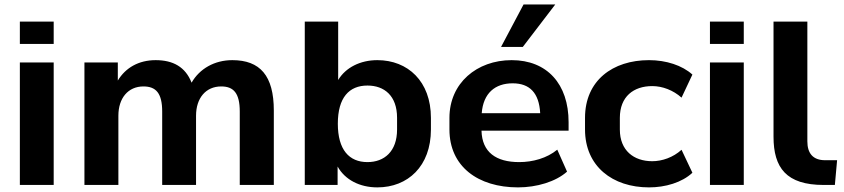

<svg xmlns="http://www.w3.org/2000/svg" viewBox="-20 -814 3714 845"><path d="M216.3 -620.6V-718.8H67.4V-620.6ZM216.3 0V-539.1H67.4V0Z M501 0V-304.7C501 -382.3 543.9 -433.6 611.3 -433.6C666.5 -433.6 693.8 -403.8 693.8 -323.2V0H842.8V-304.7C842.8 -382.3 885.7 -433.6 953.6 -433.6C1008.3 -433.6 1035.2 -403.8 1035.2 -323.2V0H1185.1V-327.6C1185.1 -481 1124.5 -549.3 1002.4 -549.3C924.3 -549.3 858.4 -511.7 823.2 -450.2C795.9 -519.5 741.7 -549.3 665 -549.3C590.8 -549.3 532.7 -516.1 498.5 -459.5V-539.1H351.6V0Z M1640.6 10.7C1774.9 10.7 1876.5 -82.5 1876.5 -244.1V-295.4C1876.5 -456.1 1774.9 -549.3 1640.6 -549.3C1565.9 -549.3 1501.5 -517.1 1468.3 -461.9V-718.8H1321.3V0H1465.8V-81.1C1498.5 -22.5 1563.5 10.7 1640.6 10.7ZM1597.2 -100.6C1516.6 -100.6 1466.8 -154.8 1466.8 -269.5C1466.8 -384.8 1516.6 -437.5 1597.2 -437.5C1670.9 -437.5 1727.5 -393.1 1727.5 -295.4V-244.1C1727.5 -147 1670.9 -100.6 1597.2 -100.6Z M2259.8 10.7C2341.8 10.7 2425.8 -14.2 2475.6 -58.6L2432.6 -155.3C2387.2 -117.7 2324.7 -100.6 2265.1 -100.6C2163.1 -100.6 2101.6 -144 2099.1 -238.8H2482.4V-276.4C2482.4 -444.3 2387.7 -549.3 2231.9 -549.3C2078.1 -549.3 1958 -447.8 1958 -295.4V-244.1C1958 -81.5 2083.5 10.7 2259.8 10.7ZM2236.3 -447.3C2310.5 -447.3 2352.5 -405.8 2357.4 -315.9H2100.1C2106.9 -403.8 2158.7 -447.3 2236.3 -447.3ZM2280.8 -607.4 2423.8 -794.4H2284.2L2185.1 -607.4Z M2836.4 10.7C2908.2 10.7 2981.4 -10.7 3027.3 -53.7L2979.5 -154.8C2942.4 -121.1 2894 -104.5 2850.6 -104.5C2769 -104.5 2708 -151.9 2708 -243.7V-295.4C2708 -389.2 2768.6 -435.1 2850.6 -435.1C2895.5 -435.1 2942.9 -417 2979.5 -384.3L3027.3 -485.8C2982.4 -526.4 2911.6 -549.3 2836.4 -549.3C2676.3 -549.3 2554.7 -459.5 2554.7 -295.4V-244.1C2554.7 -82 2675.8 10.7 2836.4 10.7Z M3253.4 -620.6V-718.8H3104.5V-620.6ZM3253.4 0V-539.1H3104.5V0Z M3605 0H3654.3L3664.1 -108.9H3611.3C3557.6 -108.9 3533.2 -139.6 3533.2 -191.9V-718.8H3384.3V-212.4C3384.3 -75.2 3440.9 0 3605 0Z"/></svg>

Font: Winston
Style: Bold
Weight: 700
Designer: Vernon Adams, Kim Jin-seong, David Berlow, Cristiano Sobral
Foundry: The Winston Project Authors
Version: Version 3.004